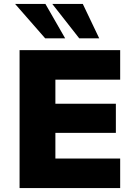

<svg xmlns="http://www.w3.org/2000/svg" viewBox="-20 -961 702 981"><path d="M80 0V-705H594V-554H263V-431H572V-282H263V-151H594V0ZM385 -765 247 -941H403L487 -765ZM211 -765 57 -941H212L313 -765Z"/></svg>

Font: Nunito Sans 8pt Black
Style: Regular
Weight: 900
Version: Version 3.101;gftools[0.9.27]